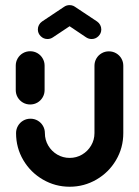

<svg xmlns="http://www.w3.org/2000/svg" viewBox="-20 -716 536 740"><path d="M96.3 -313.3Q81.1 -313.3 68.3 -320.7Q55.6 -328.1 48.1 -340.9Q40.7 -353.7 40.7 -368.9V-463Q40.7 -478.1 48.1 -490.9Q55.6 -503.7 68.3 -511.1Q81.1 -518.5 96.3 -518.5Q111.5 -518.5 124.3 -511.1Q137 -503.7 144.4 -490.9Q151.9 -478.1 151.9 -463V-368.9Q151.9 -353.7 144.4 -340.9Q137 -328.1 124.3 -320.7Q111.5 -313.3 96.3 -313.3ZM399.6 -518.1Q414.8 -518.1 427.6 -510.7Q440.4 -503.3 447.8 -490.6Q455.2 -477.8 455.2 -462.6V-203Q455.2 -146.3 427.2 -98.9Q399.3 -51.5 351.7 -23.9Q304.1 3.7 248.5 3.7Q193 3.7 145.4 -23.9Q97.8 -51.5 69.8 -98.9Q41.9 -146.3 41.9 -203Q41.9 -218.1 49.3 -230.9Q56.7 -243.7 69.4 -251.1Q82.2 -258.5 97.4 -258.5Q112.6 -258.5 125.4 -251.1Q138.1 -243.7 145.6 -230.9Q153 -218.1 153 -203Q153 -177 165.9 -155Q178.9 -133 200.7 -120.2Q222.6 -107.4 248.5 -107.4Q274.4 -107.4 296.3 -120.2Q318.1 -133 331.1 -155Q344.1 -177 344.1 -203V-462.6Q344.1 -477.8 351.5 -490.6Q358.9 -503.3 371.7 -510.7Q384.4 -518.1 399.6 -518.1ZM248.1 -696.3Q263.3 -696.3 274.3 -685.4Q285.2 -674.4 285.2 -659.3Q285.2 -650 280.9 -642Q276.7 -634.1 269.3 -628.9L183.7 -571.9Q174.4 -565.6 163 -565.6Q147.8 -565.6 136.9 -576.5Q125.9 -587.4 125.9 -602.6Q125.9 -611.9 130.2 -619.8Q134.4 -627.8 141.9 -633L227.4 -690Q236.7 -696.3 248.1 -696.3ZM268.1 -690.4 354.4 -633Q361.9 -627.8 366.1 -619.8Q370.4 -611.9 370.4 -602.6Q370.4 -587.4 359.4 -576.5Q348.5 -565.6 333.3 -565.6Q321.9 -565.6 312.2 -571.9L227.4 -628.9Z"/></svg>

Font: 26F Galaxy Hebrew Black
Style: Regular
Weight: 900
Designer: C₂₉H₂₅N₃O₅
Version: Version 1.000